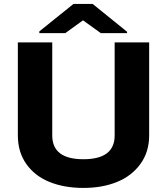

<svg xmlns="http://www.w3.org/2000/svg" viewBox="-20 -921 826 951"><path d="M68.4 -250V-710.9H238.8V-250Q238.8 -132.3 393.1 -132.3Q547.9 -132.3 547.9 -250V-710.9H718.8V-250Q718.8 -168.5 675.5 -108.9Q632.3 -49.3 559.6 -19.8Q486.8 9.8 393.1 9.8Q297.9 9.8 225.1 -19.8Q152.3 -49.3 110.4 -108.6Q68.4 -168 68.4 -250ZM174.8 -765.6 343.8 -901.4H439L609.4 -763.7V-756.8H479.5L391.1 -820.3L303.2 -756.8H174.8Z"/></svg>

Font: Bert Sans Black
Style: Regular
Weight: 900
Designer: Christian Robertson, Adam Twardoch, & Cristiano Sobral
Foundry: Google
Version: Version 12.135;January 10, 2020;FontCreator 12.0.0.2547 64-b